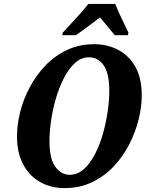

<svg xmlns="http://www.w3.org/2000/svg" viewBox="-20 -951 752 982"><path d="M310 11Q241 11 186 -19.5Q131 -50 99 -109Q67 -168 67 -254Q67 -313 83 -377.5Q99 -442 131.5 -503.5Q164 -565 211.5 -615Q259 -665 322 -695Q385 -725 462 -725Q527 -725 582.5 -697Q638 -669 671.5 -611Q705 -553 705 -462Q705 -406 689.5 -342Q674 -278 642.5 -215.5Q611 -153 563.5 -102Q516 -51 452.5 -20Q389 11 310 11ZM336 -57Q377 -57 409.5 -86.5Q442 -116 466.5 -164Q491 -212 507 -269Q523 -326 531 -383Q539 -440 539 -486Q539 -575 510.5 -616.5Q482 -658 436 -658Q395 -658 363 -628.5Q331 -599 306.5 -551Q282 -503 265.5 -446Q249 -389 241 -332Q233 -275 233 -229Q233 -139 263 -98Q293 -57 336 -57ZM301 -784Q318 -803 342 -828.5Q366 -854 390 -881Q414 -908 432 -931H569Q577 -911 589.5 -883.5Q602 -856 615 -829.5Q628 -803 637 -784L634 -771H567Q553 -788 530 -815.5Q507 -843 492 -862Q459 -838 427.5 -814Q396 -790 368 -771H298Z"/></svg>

Font: Noto Serif Condensed ExtraBold
Style: Italic
Weight: 800
Width: 3
Italic angle: -12°
Designer: Monotype Design Team
Foundry: Monotype Imaging Inc.
Version: Version 2.014; ttfautohint (v1.8.4.7-5d5b)